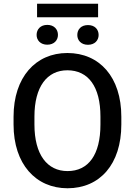

<svg xmlns="http://www.w3.org/2000/svg" viewBox="-20 -1007 728 1037"><path d="M635.3 -376.5C635.3 -590.3 518.1 -720.7 343.8 -720.7C172.9 -720.7 53.2 -590.3 53.2 -376.5V-334.5C53.2 -120.1 173.8 9.8 344.7 9.8C519.5 9.8 635.3 -120.1 635.3 -334.5ZM522.5 -334.5C522.5 -171.4 458 -83 344.7 -83C234.9 -83 166 -171.9 166 -334.5V-377.4C166 -539.1 234.4 -627.4 343.8 -627.4C456.5 -627.4 522.5 -539.6 522.5 -377.4ZM177.7 -818.4C177.7 -789.6 198.7 -765.6 235.4 -765.6C272 -765.6 293 -789.6 293 -818.4C293 -848.6 272 -872.6 235.4 -872.6C198.7 -872.6 177.7 -848.6 177.7 -818.4ZM397.5 -817.9C397.5 -789.1 418 -765.1 455.1 -765.1C491.7 -765.1 512.7 -789.1 512.7 -817.9C512.7 -848.6 491.7 -871.6 455.1 -871.6C418 -871.6 397.5 -848.1 397.5 -817.9ZM509.8 -986.8H180.2V-913.6H509.8Z"/></svg>

Font: Bert Sans Medium
Style: Regular
Weight: 500
Designer: Christian Robertson (Google), Cristiano Sobral
Foundry: Google, Cristiano Sobral
Version: Version 3.101